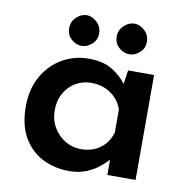

<svg xmlns="http://www.w3.org/2000/svg" viewBox="-73 -682 744 764"><g transform="rotate(10 299.5 -300.5)"><path d="M255 11Q195 11 146.5 -14Q98 -39 69.5 -88.5Q41 -138 41 -212Q41 -283 70.5 -335Q100 -387 149 -415Q198 -443 254 -443Q314 -443 350.5 -420.5Q387 -398 409 -368L417 -424H522V0H408V-62Q397 -49 376.5 -32Q356 -15 325.5 -2Q295 11 255 11ZM286 -83Q331 -83 363 -106Q395 -129 408 -171V-264Q396 -302 362 -326Q328 -350 282 -350Q248 -350 219.5 -333.5Q191 -317 174 -287Q157 -257 157 -218Q157 -179 175 -148.5Q193 -118 222 -100.5Q251 -83 286 -83ZM349 -549Q349 -576 368.5 -594Q388 -612 411 -612Q432 -612 451.5 -594Q471 -576 471 -549Q471 -522 451.5 -505Q432 -488 411 -488Q388 -488 368.5 -505Q349 -522 349 -549ZM157 -549Q157 -576 176 -594Q195 -612 218 -612Q239 -612 258.5 -594Q278 -576 278 -549Q278 -522 258.5 -505Q239 -488 218 -488Q195 -488 176 -505Q157 -522 157 -549Z"/></g></svg>

Font: Reem Kufi Medium
Style: Regular
Weight: 500
Designer: Khaled Hosny
Version: Version 1.001